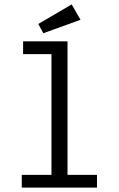

<svg xmlns="http://www.w3.org/2000/svg" viewBox="-20 -853 540 873"><path d="M79 0V-58H214V-607H85V-665H287V-58H421V0ZM177 -702 154 -744 306 -833 346 -763Z"/></svg>

Font: Inconsolata Nerd Font Mono
Style: Regular
Weight: 400
Monospace: yes
Designer: Raph Levien, Cyreal, Brenton Simpson
Foundry: Raph Levien, Cyreal, Google
Version: Version 3.000; ttfautohint (v1.8.3);Nerd Fonts 3.0.2